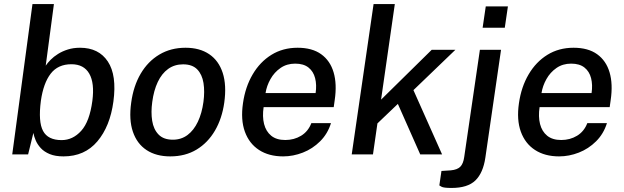

<svg xmlns="http://www.w3.org/2000/svg" viewBox="-20 -763 3086 949"><path d="M294 10Q253 10 225.5 -1.5Q198 -13 181.5 -31Q165 -49 156.5 -69Q148 -89 145 -106L119 0H40.5L140.5 -743H246.5L206 -438.5Q215 -452 230.2 -467.5Q245.5 -483 267 -496.5Q288.5 -510 315.8 -518.5Q343 -527 375.5 -527Q468 -527 513 -459Q558 -391 540.5 -261Q524 -138.5 461.2 -64.2Q398.5 10 294 10ZM284.5 -70.5Q340 -70.5 381.5 -116.5Q423 -162.5 436.5 -264.5Q448 -352.5 421.2 -399Q394.5 -445.5 333 -445.5Q266.5 -445.5 230.5 -398.8Q194.5 -352 182 -264.5Q168.5 -161 192.8 -115.8Q217 -70.5 284.5 -70.5Z M821.5 10Q752 10 704.5 -21.2Q657 -52.5 636.8 -112Q616.5 -171.5 628.5 -256Q639.5 -337.5 675.2 -398.5Q711 -459.5 767.5 -493.2Q824 -527 897 -527Q967 -527 1014 -495.2Q1061 -463.5 1080.8 -402.8Q1100.5 -342 1088.5 -256Q1077.5 -177.5 1042.5 -117.5Q1007.5 -57.5 951.8 -23.8Q896 10 821.5 10ZM834.5 -72.5Q876 -72.5 907 -95.8Q938 -119 958 -161.2Q978 -203.5 985.5 -259Q992.5 -310.5 985.8 -352.8Q979 -395 954.8 -420Q930.5 -445 885 -445Q842.5 -445 811 -422.2Q779.5 -399.5 759.8 -357.8Q740 -316 732.5 -259Q725.5 -208.5 732.2 -166Q739 -123.5 763.8 -98Q788.5 -72.5 834.5 -72.5Z M1379.5 10Q1309 10 1260.2 -21.8Q1211.5 -53.5 1190.2 -112.5Q1169 -171.5 1181 -253Q1192.5 -333.5 1228.8 -395.2Q1265 -457 1321.5 -492Q1378 -527 1451 -527Q1523 -527 1567.5 -495Q1612 -463 1629 -405.2Q1646 -347.5 1634.5 -269L1629.5 -233.5H1283Q1276 -187 1285.2 -150.2Q1294.5 -113.5 1320.5 -92.2Q1346.5 -71 1390 -71Q1433.5 -71 1468.2 -92Q1503 -113 1519 -154.5H1616Q1599.5 -101.5 1562.2 -64.5Q1525 -27.5 1477 -8.8Q1429 10 1379.5 10ZM1292.5 -303H1540Q1546 -343.5 1537.5 -376.8Q1529 -410 1504.8 -429.2Q1480.5 -448.5 1439 -448.5Q1397.5 -448.5 1366.5 -427Q1335.5 -405.5 1316.8 -372Q1298 -338.5 1292.5 -303Z M1718.5 0 1826.5 -743H1931.5L1863.5 -270.5L2114 -517H2231L2023.5 -317.5L2165 0H2057L1946.5 -249.5L1845.5 -153L1823.5 0Z M2212 166Q2172.5 166 2162 159.8Q2151.5 153.5 2151.5 153.5L2162 82L2208 79Q2240.5 76 2255.2 61Q2270 46 2274.5 13L2352 -517H2456.5L2379 16Q2368 91.5 2329.8 128.8Q2291.5 166 2212 166ZM2365.5 -626 2381 -731.5H2490.5L2475 -626Z M2743.5 10Q2673 10 2624.2 -21.8Q2575.5 -53.5 2554.2 -112.5Q2533 -171.5 2545 -253Q2556.5 -333.5 2592.8 -395.2Q2629 -457 2685.5 -492Q2742 -527 2815 -527Q2887 -527 2931.5 -495Q2976 -463 2993 -405.2Q3010 -347.5 2998.5 -269L2993.5 -233.5H2647Q2640 -187 2649.2 -150.2Q2658.5 -113.5 2684.5 -92.2Q2710.5 -71 2754 -71Q2797.5 -71 2832.2 -92Q2867 -113 2883 -154.5H2980Q2963.5 -101.5 2926.2 -64.5Q2889 -27.5 2841 -8.8Q2793 10 2743.5 10ZM2656.5 -303H2904Q2910 -343.5 2901.5 -376.8Q2893 -410 2868.8 -429.2Q2844.5 -448.5 2803 -448.5Q2761.5 -448.5 2730.5 -427Q2699.5 -405.5 2680.8 -372Q2662 -338.5 2656.5 -303Z"/></svg>

Font: Public Sans Thin Medium
Style: Italic
Weight: 500
Italic angle: -8°
Version: Version 2.001